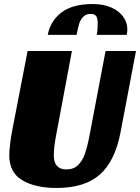

<svg xmlns="http://www.w3.org/2000/svg" viewBox="-20 -913 695 953"><path d="M261 20Q155 20 90.5 -18.5Q26 -57 26 -142Q26 -163 30 -196.5Q34 -230 39 -257L117 -660H337L259 -244Q247 -182 247 -143Q247 -72 309 -72Q345 -72 367 -93Q389 -114 401.5 -150Q414 -186 425 -244L504 -660H655L578 -255Q551 -114 476 -47Q401 20 261 20ZM464 -770 465 -799Q465 -820 458 -832Q451 -844 430 -844Q406 -844 392 -828.5Q378 -813 372.5 -794Q367 -775 360 -740H217Q230 -809 285 -851Q340 -893 440 -893Q494 -893 533 -875.5Q572 -858 592 -829.5Q612 -801 612 -767Q612 -755 609 -740H460Q464 -759 464 -770Z"/></svg>

Font: Sansita ExtraBold Italic
Style: Regular
Weight: 800
Italic angle: -11°
Designer: Pablo Cosgaya
Foundry: Omnibus-Type
Version: Version 1.006